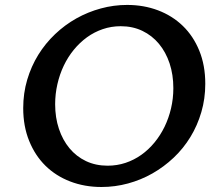

<svg xmlns="http://www.w3.org/2000/svg" viewBox="-20 -745 898 775"><path d="M414.6 -76.2Q452.1 -76.2 486.6 -87.6Q521 -99.1 550.3 -119.9Q579.6 -140.6 603.5 -169.7Q627.4 -198.7 644.3 -233.4Q661.1 -268.1 670.4 -307.6Q679.7 -347.2 679.7 -389.2Q679.7 -443.4 664.6 -489Q649.4 -534.7 621.6 -568.1Q593.8 -601.6 554.7 -620.4Q515.6 -639.2 467.3 -639.2Q429.2 -639.2 394.8 -627.4Q360.4 -615.7 331.1 -594.5Q301.8 -573.2 277.8 -543.9Q253.9 -514.6 237.3 -479.7Q220.7 -444.8 211.7 -405.3Q202.6 -365.7 202.6 -324.2Q202.6 -270.5 217.8 -225.1Q232.9 -179.7 260.5 -146.5Q288.1 -113.3 327.1 -94.7Q366.2 -76.2 414.6 -76.2ZM389.6 9.8Q321.3 9.8 263.4 -12.5Q205.6 -34.7 163.6 -75.9Q121.6 -117.2 97.7 -176.3Q73.7 -235.4 73.7 -308.6Q73.7 -368.7 89.8 -423.1Q106 -477.5 134.5 -523.7Q163.1 -569.8 202.4 -607.2Q241.7 -644.5 288.3 -670.7Q335 -696.8 387 -710.9Q439 -725.1 493.2 -725.1Q560.1 -725.1 617.7 -703.4Q675.3 -681.6 717.8 -640.6Q760.3 -599.6 784.4 -540.5Q808.6 -481.4 808.6 -406.7Q808.6 -346.7 792.7 -292.5Q776.9 -238.3 748.5 -191.9Q720.2 -145.5 680.9 -108.4Q641.6 -71.3 595.2 -44.9Q548.8 -18.6 496.6 -4.4Q444.3 9.8 389.6 9.8Z"/></svg>

Font: Proza Libre
Style: Medium Italic
Weight: 500
Designer: Jasper de Waard
Foundry: Jasper de Waard
Version: Version 1.000; ttfautohint (v1.4.1.8-43bc)